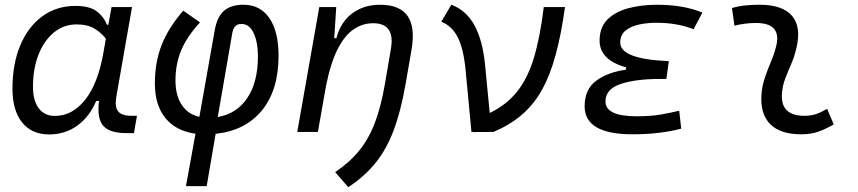

<svg xmlns="http://www.w3.org/2000/svg" viewBox="-20 -547 3556 796"><path d="M429.2 -444.3 442.4 -517.6H527.3L462.4 -147Q455.1 -105.5 469.2 -86.2Q483.4 -66.9 525.9 -66.9H547.9L535.2 4.9H504.4Q434.1 4.9 407.7 -25.9Q381.3 -56.6 390.6 -128.4H378.9Q350.6 -62 300 -25.9Q249.5 10.3 184.1 10.3Q111.3 10.3 71.5 -39.6Q31.7 -89.4 31.7 -179.2Q31.7 -282.2 64.2 -359.4Q96.7 -436.5 155.5 -479.5Q214.4 -522.5 292.5 -522.5Q349.6 -522.5 378.9 -501.5Q408.2 -480.5 423.8 -444.3ZM297.4 -445.8Q243.7 -445.8 202.9 -411.9Q162.1 -377.9 139.4 -319.8Q116.7 -261.7 116.7 -188Q116.7 -129.9 140.6 -98.1Q164.6 -66.4 207.5 -66.4Q279.8 -66.4 332.8 -133.1Q385.7 -199.7 408.2 -325.7L418.9 -386.2Q401.9 -409.7 372.8 -427.7Q343.8 -445.8 297.4 -445.8Z M836.9 224.6H751L790.5 7.3Q709 -3.9 665.5 -57.9Q622.1 -111.8 622.1 -200.7Q622.1 -288.6 649.9 -359.9Q677.7 -431.2 739.7 -502.9L809.1 -454.1Q755.9 -396.5 731.7 -339.6Q707.5 -282.7 707.5 -213.4Q707.5 -151.4 733.4 -112.3Q759.3 -73.2 806.6 -62.5L870.6 -423.8Q880.4 -477.5 908.9 -502.4Q937.5 -527.3 989.3 -527.3Q1058.6 -527.3 1096.7 -472.2Q1134.8 -417 1134.8 -315.4Q1134.8 -173.8 1066.2 -89.6Q997.6 -5.4 874 7.8ZM882.8 -62Q961.4 -75.2 1005.4 -140.9Q1049.3 -206.5 1049.3 -314Q1049.3 -371.6 1031.7 -409.7Q1014.2 -447.8 980.5 -447.8Q949.2 -447.8 942.9 -409.2Z M1212.4 0 1303.7 -517.6H1374L1365.7 -388.7H1374.5Q1392.1 -455.1 1439.7 -491.2Q1487.3 -527.3 1556.2 -527.3Q1718.8 -527.3 1686 -340.3L1662.1 -202.1Q1642.6 -88.9 1613 -9.3Q1583.5 70.3 1537.8 127.2Q1492.2 184.1 1423.8 229L1369.6 166.5Q1429.2 126.5 1469 77.6Q1508.8 28.8 1534.4 -38.6Q1560.1 -106 1576.2 -201.2L1600.6 -344.2Q1619.1 -450.7 1526.9 -450.7Q1484.4 -450.7 1447.3 -426.3Q1410.2 -401.9 1380.9 -345.5Q1351.6 -289.1 1332 -192.9L1297.9 0Z M1934.6 0.5 1910.6 -253.4Q1902.3 -343.3 1878.4 -391.1Q1854.5 -439 1809.6 -457L1851.1 -527.3Q1912.1 -504.9 1946.3 -443.4Q1980.5 -381.8 1990.7 -281.2L2010.3 -78.6Q2080.1 -112.3 2124 -167.5Q2168 -222.7 2193.6 -307.9Q2219.2 -393.1 2234.4 -517.6H2322.3Q2306.6 -403.3 2283.4 -318.6Q2260.3 -233.9 2226.1 -173.1Q2191.9 -112.3 2142.8 -70.6Q2093.8 -28.8 2025.9 0L1938.5 0.5L1939.9 -1.5Z M2602.1 9.8Q2403.8 9.8 2403.8 -106.4Q2403.8 -176.8 2451.7 -212.2Q2499.5 -247.6 2574.2 -257.8L2576.2 -267.6Q2465.8 -298.3 2465.8 -378.4Q2465.8 -433.6 2498.3 -466.1Q2530.8 -498.5 2585 -512.9Q2639.2 -527.3 2704.6 -527.3Q2814.5 -527.3 2892.1 -494.6L2855.5 -425.8Q2787.1 -452.6 2702.1 -452.6Q2662.6 -452.6 2628.2 -445.1Q2593.8 -437.5 2572.5 -419.4Q2551.3 -401.4 2551.3 -370.6Q2551.3 -301.8 2752.9 -293.5L2742.7 -219.7H2716.8Q2614.3 -219.7 2552.2 -198.5Q2490.2 -177.2 2490.2 -126.5Q2490.2 -64.9 2619.1 -64.9Q2679.7 -64.9 2721.4 -72.5Q2763.2 -80.1 2795.9 -87.9L2804.2 -13.7Q2764.2 -2.9 2713.1 3.4Q2662.1 9.8 2602.1 9.8Z M3409.2 -95.7 3436.5 -31.2Q3407.7 -14.2 3375.7 -2.2Q3343.8 9.8 3302.2 9.8Q3215.8 9.8 3173.8 -31.7Q3131.8 -73.2 3136.7 -153.3Q3139.2 -189.9 3150.9 -224.6Q3162.6 -259.3 3176.5 -292Q3190.4 -324.7 3197.8 -355Q3222.2 -451.7 3114.3 -451.7Q3067.9 -451.7 3024.9 -440.4L3014.6 -513.7Q3043.5 -522 3072.3 -524.7Q3101.1 -527.3 3129.9 -527.3Q3224.6 -527.3 3263.9 -481Q3303.2 -434.6 3281.2 -345.2Q3272.9 -310.5 3259.8 -280.5Q3246.6 -250.5 3235.4 -221.2Q3224.1 -191.9 3221.7 -157.7Q3215.8 -66.9 3314.9 -66.9Q3341.3 -66.9 3361.6 -73.5Q3381.8 -80.1 3409.2 -95.7Z"/></svg>

Font: Cascadia Code NF SemiLight
Style: Italic
Weight: 350
Italic angle: -10°
Monospace: yes
Designer: Aaron Bell
Foundry: Saja Typeworks
Version: Version 2404.023; ttfautohint (v1.8.4)